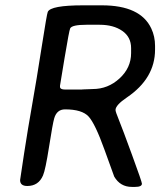

<svg xmlns="http://www.w3.org/2000/svg" viewBox="-20 -715 626 728"><path d="M226.6 -375.5H289.6L294.4 -376L322.3 -377Q327.1 -377.4 331.5 -377.4Q389.6 -377.4 433.3 -417.7Q477.1 -458 477.1 -513.7V-532.7Q477.1 -574.7 443.6 -597.9Q410.2 -621.1 357.9 -621.1H307.6Q252.9 -621.1 246.1 -607.4Q242.2 -599.6 224.9 -495.6Q207.5 -391.6 207.5 -390.1V-386.2Q207.5 -375.5 226.6 -375.5ZM226.6 -300.3Q195.3 -300.3 185.5 -266.1Q179.7 -246.1 166 -158.4Q152.3 -70.8 143.1 -49.8Q126 -9.8 83.5 -9.8Q56.2 -9.8 56.2 -32.2Q56.2 -34.7 71.3 -132.8Q86.4 -231 102.3 -320.3Q118.2 -409.7 137.9 -536.1Q157.7 -662.6 161.1 -669.9Q171.9 -694.8 295.4 -694.8H366.2Q512.7 -694.8 553.7 -606.9Q567.9 -576.7 567.9 -541V-526.9Q567.9 -418 461.4 -345.7Q418 -316.4 418 -297.9Q418 -291.5 430.7 -260.5Q443.4 -229.5 480.7 -127.4Q518.1 -25.4 518.1 -18.6Q518.1 -6.3 492.2 -6.3H480Q436 -6.3 413.1 -45.4Q412.1 -46.9 376.5 -146.5Q340.8 -246.1 315.9 -273.2Q291 -300.3 226.6 -300.3Z"/></svg>

Font: Averia Sans Libre
Style: Italic
Weight: 400
Italic angle: -7.90001°
Version: Version 1.002